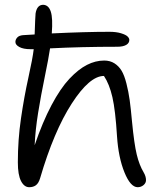

<svg xmlns="http://www.w3.org/2000/svg" viewBox="-20 -779 653 809"><path d="M103 9.8Q82 9.8 68.6 -16.1Q55.2 -42 55.2 -95.2Q55.2 -189.9 68.4 -280Q81.5 -370.1 99.6 -451.9Q117.7 -533.7 122.1 -571.8H107.9Q78.6 -571.8 61.8 -580.8Q44.9 -589.8 44.9 -602.1Q44.9 -612.3 52.5 -620.8Q60.1 -629.4 77.1 -630.9Q85.4 -631.3 126 -633.8Q128.4 -707.5 129.9 -722.2Q135.7 -758.8 162.1 -758.8Q185.1 -757.8 194.1 -729.7Q203.1 -701.7 198.2 -638.2Q340.3 -645 440.9 -645Q469.7 -645 489.7 -638.9Q509.8 -632.8 517.3 -625.5Q524.9 -618.2 524.9 -610.8Q524.9 -597.2 511.5 -589.6Q498 -582 474.1 -582Q324.2 -582 190.9 -575.2Q185.1 -535.2 168.7 -455.6Q152.3 -376 140.6 -303.5Q128.9 -231 126 -167Q159.2 -264.6 197 -335.9Q234.9 -407.2 272.7 -447.3Q310.5 -487.3 346.4 -505.6Q382.3 -523.9 418.9 -523.9Q443.8 -523.9 462.2 -512.2Q480.5 -500.5 492.2 -481.2Q503.9 -461.9 512.7 -427.2Q521.5 -392.6 526.4 -357.4Q531.2 -322.3 536.1 -268.1Q545.4 -171.9 556.2 -127.7Q566.9 -83.5 585 -53.2Q595.2 -36.1 595.2 -20Q595.2 -7.8 584.7 1Q574.2 9.8 560.1 9.8Q529.8 9.8 504.4 -52.7Q479 -115.2 473.1 -204.1Q466.3 -314.5 453.6 -369.6Q440.9 -424.8 418 -459Q357.4 -459 282.2 -342.5Q207 -226.1 148.9 -27.8Q142.6 -6.8 131.3 1.5Q120.1 9.8 103 9.8Z"/></svg>

Font: Shantell Sans Irregular
Style: Regular
Weight: 300
Designer: Stephen Nixon, Anya Danilova, Shantell Martin
Foundry: Arrow Type
Version: Version 1.006;[9816181b4]